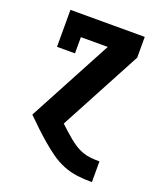

<svg xmlns="http://www.w3.org/2000/svg" viewBox="-136 -619 772 913"><g transform="rotate(20 250.0 -162.5)"><path d="M437 205Q400 205 363.5 200.5Q327 196 292.5 182Q258 168 228 146.5Q198 125 170 101Q142 77 115 51.5Q88 26 62 0L289 -425H153V-343H62V-530H438V-425L217 -11Q232 3 248 17.5Q264 32 280.5 45.5Q297 59 315 70.5Q333 82 353 89Q373 96 394.5 98Q416 100 437 100H438V205Z"/></g></svg>

Font: Iosevka Slab Extrabold
Style: Regular
Weight: 800
Monospace: yes
Designer: Belleve Invis
Foundry: Belleve Invis
Version: Version 11.1.1; ttfautohint (v1.8.3)